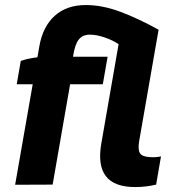

<svg xmlns="http://www.w3.org/2000/svg" viewBox="-20 -740 719 769"><path d="M323.6 -719.8Q389.8 -719.8 461.6 -693Q533.4 -666.2 615.2 -621L537.2 -173.8Q531.8 -140.4 540.5 -126.5Q549.2 -112.6 579.4 -110.8Q603.6 -109 624.8 -113.6L605.4 -0.6Q565 9.2 521.4 9.2Q437 9.2 403.6 -35Q370.2 -79.2 386.2 -167.8L455 -563Q431.4 -579.2 398.8 -590.2Q366.2 -601.2 340 -601.2Q311.2 -601.2 295.7 -581.9Q280.2 -562.6 273.2 -517.4L259.4 -432.4L264.8 -425.4L190.8 -0.6L40.6 0L137.8 -555.8Q151.6 -633.8 199.3 -676.8Q247 -719.8 323.6 -719.8ZM154.4 -512.4 137.4 -402.6H47L63.2 -496Q82.6 -503 108.2 -507.5Q133.8 -512 154.4 -512.4ZM210.6 -512.8H411L391.8 -402.6H195Z"/></svg>

Font: Fixel Italic Variable Display Thin
Style: Italic
Weight: 100
Italic angle: -10°
Designer: AlfaBravo + MacPaw
Foundry: Kyrylo Tkachov, Marchela Mozhyna, Serhii Makarenko, Maria Weinstein, Zakhar Kryvoshyya
Version: Version 1.210;Glyphs 3.2 (3217)